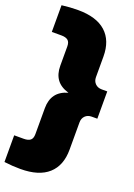

<svg xmlns="http://www.w3.org/2000/svg" viewBox="-202 -889 832 1190"><g transform="rotate(20 213.5 -294.0)"><path d="M438 -406V-226H401Q375 -226 358.5 -209.8Q342 -193.5 342 -167V13Q342 118 279.8 174Q217.5 230 96 230Q43.5 230 -11 223V47H52Q81.5 47 95.8 35.2Q110 23.5 110 -5V-176Q110 -230.5 135.5 -265.5Q161 -300.5 214.5 -316Q161 -331.5 135.5 -366.5Q110 -401.5 110 -456V-583Q110 -611.5 95.8 -623.2Q81.5 -635 52 -635H-11V-811Q43.5 -818 96 -818Q217.5 -818 279.8 -762Q342 -706 342 -601V-465Q342 -439 358.5 -422.5Q375 -406 401 -406Z"/></g></svg>

Font: Encode Sans Expanded Black
Style: Regular
Weight: 900
Width: 7
Designer: Multiple Designers
Foundry: Impallari Type
Version: Version 2.000